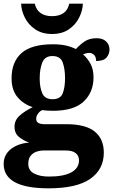

<svg xmlns="http://www.w3.org/2000/svg" viewBox="-27 -791 616 1045"><path d="M237 234Q-7 234 -7 101Q-7 52 31.5 21Q70 -10 132 -15Q102 -25 77 -45Q52 -65 52 -101Q52 -136 78.5 -160.5Q105 -185 151 -208Q102 -223 69 -261.5Q36 -300 36 -365Q36 -454 90 -502Q144 -550 261 -550Q300 -550 330 -543.5Q360 -537 386 -524Q409 -549 434.5 -566Q460 -583 499 -583Q533 -583 551 -565Q569 -547 569 -522Q569 -497 553 -478Q537 -459 496 -459Q496 -483 484 -493Q472 -503 460 -503Q449 -503 440.5 -500.5Q432 -498 425 -495Q449 -474 465.5 -444Q482 -414 482 -370Q482 -289 428.5 -238.5Q375 -188 261 -188Q250 -188 231 -189Q212 -190 204 -192Q192 -188 181 -174Q170 -160 170 -144Q170 -128 182.5 -121.5Q195 -115 216 -115H335Q439 -115 488.5 -75Q538 -35 538 40Q538 131 464 182.5Q390 234 237 234ZM259 -251Q302 -251 314.5 -283.5Q327 -316 327 -365Q327 -415 314.5 -450.5Q302 -486 258 -486Q217 -486 203 -450Q189 -414 189 -364Q189 -316 203 -283.5Q217 -251 259 -251ZM240 170Q320 170 361.5 147Q403 124 403 81Q403 57 385 42.5Q367 28 331 28H208Q190 28 171.5 34.5Q153 41 140 56.5Q127 72 127 101Q127 137 158.5 153.5Q190 170 240 170ZM256 -606Q202 -606 164.5 -631.5Q127 -657 108 -695.5Q89 -734 88 -771H162Q171 -735 195.5 -719Q220 -703 256 -703Q293 -703 317.5 -719Q342 -735 350 -771H424Q423 -734 404 -695.5Q385 -657 348 -631.5Q311 -606 256 -606Z"/></svg>

Font: Noto Serif Georgian ExtraBold
Style: Regular
Weight: 800
Designer: Monotype Design Team, Akaki Razmadze
Foundry: Google LLC
Version: Version 2.003; ttfautohint (v1.8.4.7-5d5b)